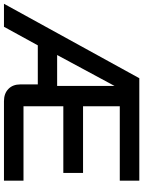

<svg xmlns="http://www.w3.org/2000/svg" viewBox="102 -846 740 993"><g transform="rotate(90 472.5 -350.0)"><path d="M526 -599V-409H871V-307H526V-101H911V0H500Q460 0 436.5 -23Q413 -46 413 -85V-175H211L115 0H-4L381 -700H911V-599ZM421 -275V-572L261 -275Z"/></g></svg>

Font: Bai Jamjuree SemiBold
Style: Regular
Weight: 600
Version: Version 1.000; ttfautohint (v1.6)